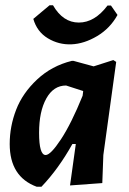

<svg xmlns="http://www.w3.org/2000/svg" viewBox="-20 -703 492 732"><path d="M403 -682 428 -646Q400 -595 350.5 -565.5Q301 -536 252.5 -534Q204 -532 162.5 -557Q121 -582 107 -631L169 -683H182Q220 -617 280.5 -617Q341 -617 390 -682ZM254 -471H260L337 -450L412 -474L423 -467L374 -112L370 -5L247 4L269 -154H256Q203 -59 138 9H120Q17 -29 17 -154Q17 -221 41.5 -284.5Q66 -348 121.5 -400Q177 -452 254 -471ZM129 -197Q129 -112 154 -112Q173 -112 212.5 -172Q252 -232 295 -338L297 -354V-356L232 -377Q184 -377 156.5 -327.5Q129 -278 129 -197Z"/></svg>

Font: Alegreya Sans
Style: Bold Italic
Weight: 700
Italic angle: -7°
Designer: Juan Pablo del Peral
Foundry: Huerta Tipografica
Version: Version 2.007